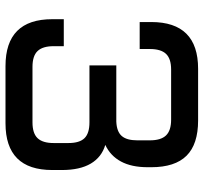

<svg xmlns="http://www.w3.org/2000/svg" viewBox="-41 -699 740 698"><g transform="rotate(90 329.0 -350.0)"><path d="M49.8 -211.9H147.9V-174.8Q147.9 -135.3 165.5 -116.7Q183.1 -98.1 223.1 -98.1H424.8Q464.8 -98.1 482.4 -116.7Q500 -135.3 500 -174.8V-229Q500 -269 482.4 -287.1Q464.8 -305.2 424.8 -305.2H217.8V-402.8H421.9Q458.5 -404.3 474.4 -422.6Q490.2 -440.9 490.2 -479V-524.9Q490.2 -564.9 472.4 -583.5Q454.6 -602.1 415 -602.1H232.9Q193.4 -602.1 175.8 -583.5Q158.2 -564.9 158.2 -524.9V-487.8H60.1V-529.8Q60.1 -700.2 230 -700.2H418Q504.4 -700.2 546.1 -658.2Q587.9 -616.2 587.9 -529.8V-517.1Q587.9 -458 567.1 -419.7Q546.4 -381.3 506.8 -362.8Q551.3 -349.6 574.7 -310.1Q598.1 -270.5 598.1 -205.1V-169.9Q598.1 0 428.2 0H220.2Q49.8 0 49.8 -169.9Z"/></g></svg>

Font: Aldrich
Style: Regular
Weight: 400
Designer: Matthew Desmond
Foundry: Matthew Desmond
Version: Version 1.001 2011